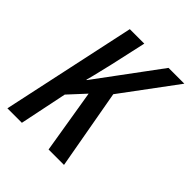

<svg xmlns="http://www.w3.org/2000/svg" viewBox="-158 -629 722 722"><g transform="rotate(45 202.5 -268.0)"><path d="M0 0H77L116 -189L177 -255L219 0H301L244 -319L405 -536H321L136 -286H134C146 -330 153 -365 160 -392L192 -536H115Z"/></g></svg>

Font: Noto Sans ExtraCondensed
Style: Italic
Weight: 400
Width: 2
Italic angle: -12°
Designer: Monotype Design Team
Foundry: Monotype Imaging Inc.
Version: Version 2.013